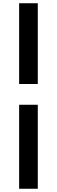

<svg xmlns="http://www.w3.org/2000/svg" viewBox="-20 -878 351 1184"><path d="M98 -360V-858H213V-360ZM98 286V-232H213V286Z"/></svg>

Font: Noto Sans JP Thin Black
Style: Regular
Weight: 900
Version: Version 2.004-H2;hotconv 1.0.118;makeotfexe 2.5.65603